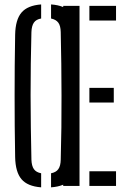

<svg xmlns="http://www.w3.org/2000/svg" viewBox="-20 -826 558 853"><path d="M162.8 6.3Q102.4 1.8 75.5 -29.9Q48.6 -61.6 47.3 -127.8Q45.9 -197.9 45.4 -265.4Q44.9 -332.9 44.9 -399.9Q44.9 -466.9 45.4 -534.4Q45.9 -601.9 47.3 -672Q48.6 -738.5 75.5 -770.2Q102.4 -801.8 162.8 -806.3V-743.8Q140.6 -740 130.6 -725.6Q120.6 -711.2 119.6 -683.3Q117.6 -613.6 116.8 -543.3Q115.9 -472.9 115.9 -402.1Q115.9 -331.2 117 -259.9Q118 -188.6 119.6 -116.5Q120.6 -88.9 130.6 -74.6Q140.6 -60.4 162.8 -56.2ZM206.8 6.3V-56.2Q229 -60.4 239.1 -74.6Q249.3 -88.9 249.8 -116.5Q251.9 -188.6 252.7 -259.9Q253.5 -331.2 253.3 -402.1Q253.1 -472.9 252.3 -543.3Q251.5 -613.6 249.8 -683.3Q249.3 -711.2 239.1 -725.2Q228.9 -739.2 206.8 -743.8V-806.3Q267.9 -802.1 294.4 -770.4Q321 -738.7 322.5 -672Q323.7 -601.7 324.3 -534Q324.9 -466.3 324.9 -399.6Q324.9 -332.8 324.3 -265.3Q323.7 -197.9 322.5 -127.8Q321 -61.4 294.4 -29.7Q267.9 2 206.8 6.3ZM260.8 0V-800H333.3V0ZM377.1 0V-65.2H495.5V0ZM377.1 -370.4V-435.6H485.5V-370.4ZM377.1 -734.8V-800H495.5V-734.8Z"/></svg>

Font: Big Shoulders Stencil Display SC Thin
Style: Regular
Weight: 100
Designer: Patric King
Foundry: XO Type Co
Version: Version 2.001